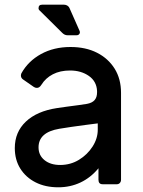

<svg xmlns="http://www.w3.org/2000/svg" viewBox="-20 -784 610 817"><path d="M228 13Q173 13 131.5 -8Q90 -29 66.5 -66.5Q43 -104 43 -154Q43 -222 90 -266.5Q137 -311 222 -324Q239 -327 264 -330Q289 -333 313 -336.5Q337 -340 350 -342Q372 -346 382.5 -358Q393 -370 393 -391V-397Q391 -438 358 -461Q325 -484 278 -484Q236 -484 205 -468Q174 -452 156 -423Q148 -410 137 -410Q130 -410 124 -414L78 -446Q69 -452 69 -463Q69 -466 71 -472Q100 -524 154.5 -554Q209 -584 280 -584Q345 -584 393 -559.5Q441 -535 468 -491.5Q495 -448 495 -389V-19Q495 -11 490 -5.5Q485 0 477 0H417Q399 0 399 -19V-68Q366 -28 322.5 -7.5Q279 13 228 13ZM236 -82Q280 -82 316 -104Q352 -126 374 -160.5Q396 -195 396 -232V-259Q371 -256 341.5 -252Q312 -248 283.5 -244Q255 -240 232 -236Q144 -221 144 -157Q144 -123 169.5 -102.5Q195 -82 236 -82ZM267 -634Q261 -634 255.5 -636.5Q250 -639 245 -644L149 -739Q144 -743 144 -749Q144 -764 159 -764H253Q261 -764 267.5 -759.5Q274 -755 276 -749L318 -654Q322 -646 318 -640Q314 -634 306 -634Z"/></svg>

Font: Miriam Libre SemiBold
Style: Regular
Weight: 600
Version: Version 2.000